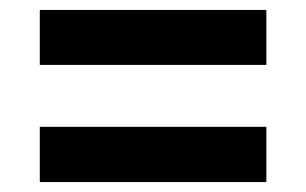

<svg xmlns="http://www.w3.org/2000/svg" viewBox="-20 -495 615 386"><path d="M60 -364.5V-475H515.5V-364.5ZM60 -129V-240H515.5V-129Z"/></svg>

Font: Heraclito SemiBold
Style: Regular
Weight: 600
Designer: Kostas Bartsokas (font) & Cristiano Sobral (main changes)
Foundry: Kostas Bartsokas (font) & Cristiano Sobral (main changes)
Version: Version 1.00;July 8, 2020;FontCreator 13.0.0.2655 64-bit